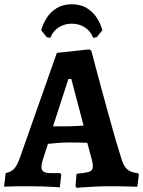

<svg xmlns="http://www.w3.org/2000/svg" viewBox="-30 -889 684 917"><path d="M336.1 8.2 330.8 0.3 335.7 -59Q368.9 -62.5 385.2 -65.8Q401.5 -69.1 407.5 -75.9Q413.4 -82.7 413.4 -95.2Q413.4 -102 412.1 -110.7Q410.8 -119.3 407.6 -129.7L386.8 -207.1Q367.9 -208.1 340.3 -208.3Q312.8 -208.5 294.9 -208.5Q271.4 -208.5 244.4 -206.2Q217.4 -203.9 199 -201.9L174.2 -125Q167.9 -102.9 167.9 -93.6Q167.9 -75.7 178.3 -68.9Q188.8 -62.1 214.8 -62.1H257.8L262.6 -55.4L255.6 5.6Q255.6 5.6 232.4 4.1Q209.1 2.5 175.6 1.5Q142 0.5 109.9 0.5Q82.7 0.5 55 0.7Q27.2 1 8.4 1.8Q-10.5 2.5 -10.5 2.5L-2.9 -62.5Q20.5 -66.4 35.7 -81.3Q50.9 -96.1 62.9 -129.6L241.6 -636.5L394.8 -653.1L406 -647.6Q406 -647.6 412.7 -621.9Q419.5 -596.1 431.2 -552.4Q442.9 -508.6 457.7 -454Q472.6 -399.4 488.5 -341.4Q504.4 -283.4 520.2 -228.7Q536.1 -174 549.7 -131Q560.3 -95.4 577.7 -80.2Q595 -64.9 629 -61.8L633.2 -55.1L625.8 3Q625.8 3 604.3 2.2Q582.7 1.5 554.3 1Q526 0.5 504 0.5Q461.9 0.5 423.2 2.3Q384.4 4.1 360.2 6.1Q336.1 8.2 336.1 8.2ZM223.3 -285.6H294.6Q310.6 -285.6 332.3 -287Q354 -288.3 369.2 -289.3L310.5 -512H296.7ZM312.7 -775.9Q279 -775.9 251.5 -759Q223.9 -742 210 -708.1L193.4 -711.3L166.6 -744.7Q175.4 -776 193.5 -804.2Q211.7 -832.5 241.4 -850.6Q271.1 -868.6 312.7 -868.6Q355 -868.6 384.4 -850.6Q413.8 -832.5 432.2 -804.2Q450.6 -776 458.9 -744.7L432.1 -711.3L415.5 -708.1Q401.6 -742 374.3 -759Q347 -775.9 312.7 -775.9Z"/></svg>

Font: Alegreya
Style: Regular
Weight: 400
Designer: Juan Pablo del Peral
Foundry: Huerta Tipografica
Version: Version 2.009